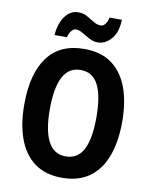

<svg xmlns="http://www.w3.org/2000/svg" viewBox="-99 -996 856 1079"><g transform="rotate(10 329.0 -456.5)"><path d="M609 -358Q609 -245 578.5 -162.5Q548 -80 486 -35Q424 10 329 10Q235 10 173 -35.5Q111 -81 80.5 -164Q50 -247 50 -359Q50 -535 120 -630Q190 -725 330 -725Q425 -725 486.5 -680Q548 -635 578.5 -553Q609 -471 609 -358ZM196 -358Q196 -238 228.5 -175Q261 -112 329 -112Q398 -112 430 -174Q462 -236 462 -358Q462 -480 430 -542.5Q398 -605 330 -605Q261 -605 228.5 -542Q196 -479 196 -358ZM150 -773Q152 -810 165 -844Q178 -878 202 -900Q226 -922 261 -922Q288 -922 310.5 -909.5Q333 -897 353.5 -884Q374 -871 396 -871Q411 -871 422 -886Q433 -901 437 -923H508Q505 -849 471.5 -811.5Q438 -774 395 -774Q371 -774 347.5 -786.5Q324 -799 302.5 -812Q281 -825 263 -825Q251 -825 238 -810.5Q225 -796 221 -773Z"/></g></svg>

Font: Noto Sans Malayalam Condensed
Style: Bold
Weight: 700
Width: 3
Designer: Jelle Bosma - Monotype Design Team
Foundry: Monotype Imaging Inc.
Version: Version 2.104; ttfautohint (v1.8.4.7-5d5b)